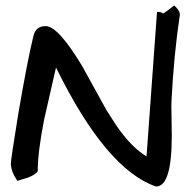

<svg xmlns="http://www.w3.org/2000/svg" viewBox="-20 -761 707 698"><path d="M633.8 -707Q612.3 -564.5 603.5 -395.5Q602.5 -380.9 603.5 -341.8Q604.5 -290 604.5 -267.6Q604.5 -82 546.9 -83Q365.2 -145.5 183.6 -515.6Q146.5 -351.6 140.6 -327.1Q117.2 -209 117.2 -138.7Q109.4 -126 81.1 -115.2Q62.5 -109.4 43 -103.5Q19.5 -138.7 19.5 -167Q19.5 -181.6 46.9 -349.6Q79.1 -538.1 101.6 -630.9Q110.4 -667 147.5 -666Q192.4 -664.1 278.3 -521.5Q323.2 -440.4 367.2 -360.4Q401.4 -305.7 419.9 -281.2Q465.8 -220.7 512.7 -192.4Q525.4 -367.2 550.8 -717.8Q567.4 -717.8 573.2 -711.9Q587.9 -720.7 613.3 -741.2Q633.8 -722.7 633.8 -709Q633.8 -708 633.8 -707Z"/></svg>

Font: Lazy Dog
Style: Regular
Weight: 400
Version: July 2001 - Freeware